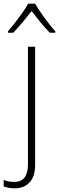

<svg xmlns="http://www.w3.org/2000/svg" viewBox="-68 -784 321 1044"><path d="M13 240Q-6 240 -21.5 237Q-37 234 -48 230V194Q-34 201 -19.5 203Q-5 205 11 205Q84 205 84 109V-530H123V112Q123 176 92.5 208Q62 240 13 240ZM123 -764Q135 -743 154 -715.5Q173 -688 194 -660.5Q215 -633 233 -613V-606H203Q177 -632 151 -664Q125 -696 104 -724Q82 -696 55.5 -664Q29 -632 4 -606H-25V-613Q-7 -634 14 -661Q35 -688 54.5 -715.5Q74 -743 85 -764Z"/></svg>

Font: Noto Sans Disp ExtLt
Style: Regular
Weight: 200
Designer: Monotype Design Team
Foundry: Monotype Imaging Inc.
Version: Version 2.000;GOOG;noto-source:20170915:90ef993387c0